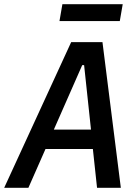

<svg xmlns="http://www.w3.org/2000/svg" viewBox="-41 -900 661 920"><path d="M538 0 450 -698H300L-21 0H95L177 -186H404L424 0ZM395 -279H217L353 -588H362ZM244 -799H533L547 -880H258Z"/></svg>

Font: IBM Mono Medium
Style: Italic
Weight: 500
Italic angle: -9°
Monospace: yes
Designer: Mike Abbink, Paul van der Laan, Pieter van Rosmalen
Foundry: Bold Monday
Version: Version 2.3